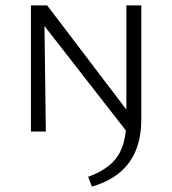

<svg xmlns="http://www.w3.org/2000/svg" viewBox="-20 -485 635 708"><path d="M446 -465H501V-44Q501 151 319 203L305 167Q371 143 404 104Q437 65 444 -4L144 -389L149 0H94V-465H154L446 -81Z"/></svg>

Font: EauTestSC Semilight
Style: Regular
Weight: 300
Designer: Christian Thalmann (Catharsis Fonts)
Version: Version 0.001;PS 000.001;hotconv 1.0.88;makeotf.lib2.5.64775